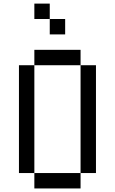

<svg xmlns="http://www.w3.org/2000/svg" viewBox="-20 -1062 648 1082"><path d="M347.2 -868.1H260.4V-954.9H347.2ZM260.4 -954.9H173.6V-1041.7H260.4ZM434 -694.4H520.8V-86.8H434ZM86.8 -694.4H173.6V-86.8H86.8ZM434 -86.8V0H173.6V-86.8ZM173.6 -694.4V-781.2H434V-694.4Z"/></svg>

Font: 8-bit Operator+
Style: Regular
Weight: 400
Designer: GrandChaos9000
Foundry: Grand Chaos Productions
Version: Version 1.2.0 - April 24, 2014